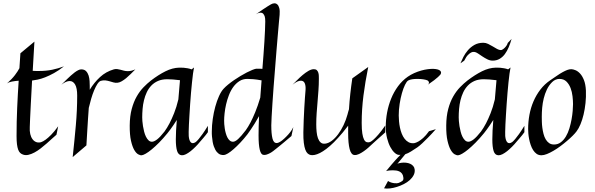

<svg xmlns="http://www.w3.org/2000/svg" viewBox="-20 -918 3561 1149"><path d="M328.1 -162.1 317.9 -111.8Q306.6 -102.5 291.7 -88.6Q276.9 -74.7 259.5 -59.6Q242.2 -44.4 223.6 -30Q205.1 -15.6 186.5 -5.6Q168 4.4 150.1 8.5Q132.3 12.7 117.2 6.8Q107.4 3.4 100.3 -3.4Q93.3 -10.3 88.6 -22.9Q84 -35.6 81.5 -55.4Q79.1 -75.2 79.1 -104Q79.1 -190.9 82.8 -272.7Q86.4 -354.5 91.8 -435.1Q71.3 -433.6 51.5 -429.9Q31.7 -426.3 21 -418Q51.8 -445.3 69.3 -468.5Q86.9 -491.7 96.2 -509.8L102.1 -599.1L186 -668.9L175.8 -494.1Q186.5 -493.2 195.8 -493.2Q205.1 -493.2 213.9 -493.2Q256.3 -493.2 292.7 -500.7Q329.1 -508.3 362.8 -521Q331.5 -496.1 303 -480.5Q274.4 -464.8 250 -455.3Q225.6 -445.8 205.6 -441.7Q185.5 -437.5 171.9 -436Q167 -348.1 164.3 -293.7Q161.6 -239.3 160.2 -209.5Q158.2 -174.3 158.2 -158.2Q156.7 -134.3 161.1 -115.7Q165.5 -97.2 174.6 -85Q183.6 -72.8 196.5 -67.9Q209.5 -63 225.1 -66.9Q237.3 -70.8 253.4 -82.5Q267.1 -92.3 285.9 -111.1Q304.7 -129.9 328.1 -162.1ZM21 -418 18.1 -416Z M511.2 -271Q508.8 -243.2 506.8 -208.5Q504.9 -178.7 502.4 -137.9Q500 -97.2 497.1 -47.9L415 22Q425.8 -77.6 433.8 -168Q441.9 -258.3 441.9 -346.2Q441.9 -390.6 429.7 -411.9Q417.5 -433.1 397 -433.1Q375.5 -433.1 347.2 -411.1Q353.5 -417 362.5 -426Q371.6 -435.1 382.1 -445.3Q392.6 -455.6 404.1 -465.8Q415.5 -476.1 426.5 -484.4Q437.5 -492.7 447.8 -497.8Q458 -502.9 465.8 -502.9Q484.9 -502.9 495.1 -492.2Q505.4 -481.4 510.3 -465.8Q515.1 -450.2 516.1 -433.1Q517.1 -416 517.1 -403.8V-380.9Q543 -423.8 578.4 -456.5Q613.8 -489.3 661.1 -502.9Q671.4 -505.9 681.2 -504.6Q690.9 -503.4 700.7 -500.7Q710.4 -498 721.4 -495.1Q732.4 -492.2 745.1 -492.2Q754.9 -492.2 765.6 -494.6Q776.4 -497.1 790 -502.9Q775.9 -488.8 762.2 -475.1Q748.5 -461.4 735.1 -450.4Q721.7 -439.5 708.7 -431.9Q695.8 -424.3 684.1 -422.9Q671.4 -421.4 659.9 -424.6Q648.4 -427.7 636.5 -431.4Q624.5 -435.1 611.3 -436.8Q598.1 -438.5 583 -434.1Q572.8 -430.7 562.7 -415.3Q552.7 -399.9 543.2 -377.2Q533.7 -354.5 525.6 -326.9Q517.6 -299.3 511.2 -272Z M1224.1 -127Q1219.7 -120.1 1211.9 -110.6Q1204.1 -101.1 1196.3 -91.8Q1187.5 -81.1 1177.2 -69.8Q1164.6 -54.2 1149.9 -39.6Q1135.3 -24.9 1120.8 -13.4Q1106.4 -2 1092.8 4.9Q1079.1 11.7 1068.4 11.2Q1047.9 10.3 1040 -13.9Q1032.2 -38.1 1032.2 -84Q1032.2 -108.4 1033.7 -136.7Q1035.2 -165 1038.1 -200.2Q1027.3 -183.1 1017.6 -168.9Q1007.8 -154.8 1000 -144Q991.2 -131.3 982.4 -121.1Q956.5 -89.4 932.4 -64.9Q908.2 -40.5 887.9 -23.9Q867.7 -7.3 852.3 1.5Q836.9 10.3 828.1 11.2Q819.3 12.2 806.9 5.4Q794.4 -1.5 783.2 -21Q772 -40.5 763.9 -75.7Q755.9 -110.8 756.3 -167Q756.8 -223.1 768.3 -265.9Q779.8 -308.6 798.1 -340.6Q816.4 -372.6 838.9 -395.8Q861.3 -418.9 883.3 -436Q928.7 -470.7 970.5 -491.5Q1012.2 -512.2 1052.2 -513.2Q1065.4 -513.7 1078.1 -512.7Q1089.4 -511.7 1102.3 -509.5Q1115.2 -507.3 1127 -502.9L1141.1 -514.2Q1138.2 -500.5 1135 -477.1Q1131.8 -453.6 1128.9 -424.3Q1126 -395 1123 -361.8Q1120.1 -328.6 1117.9 -295.2Q1115.7 -261.7 1113.8 -230.2Q1111.8 -198.7 1110.6 -172.9Q1109.4 -147 1109.1 -128.9Q1108.9 -110.8 1109.4 -104Q1111.8 -76.2 1122.3 -65.9Q1132.8 -55.7 1151.4 -67.9Q1158.7 -73.7 1169.4 -86.4Q1178.7 -97.2 1192.1 -116Q1205.6 -134.8 1224.1 -165ZM1057.1 -438Q1010.7 -443.8 981 -443.8Q949.2 -443.8 925.8 -433.6Q902.3 -423.3 885.7 -406Q869.1 -388.7 858.4 -366Q847.7 -343.3 841.6 -317.9Q835.4 -292.5 833.3 -266.1Q831.1 -239.7 831.1 -215.8Q831.1 -207.5 832 -193.4Q833 -179.2 835.7 -163.1Q838.4 -147 842.5 -130.4Q846.7 -113.8 853.3 -100.3Q859.9 -86.9 868.7 -78.4Q877.4 -69.8 889.2 -69.8Q901.9 -69.8 920.2 -83.7Q938.5 -97.7 964.4 -130.9Q979.5 -151.4 994.6 -180.2Q1007.3 -204.6 1021.7 -240.2Q1036.1 -275.9 1047.4 -323.2Z M1735.4 -157.2 1724.1 -104Q1697.8 -81.5 1680.4 -67.1Q1663.1 -52.7 1652.3 -43.9Q1639.6 -33.7 1632.3 -27.8Q1624 -21 1614.7 -13.9Q1605.5 -6.8 1595.5 -1.5Q1585.4 3.9 1575.4 7.1Q1565.4 10.3 1556.2 8.8Q1527.3 5.9 1527.3 -107.9Q1527.3 -157.2 1530.3 -223.1Q1516.1 -198.2 1503.7 -178Q1491.2 -157.7 1481.4 -143.6Q1470.2 -127 1460.4 -113.8Q1438.5 -85.9 1417.5 -63.7Q1396.5 -41.5 1377.9 -25.4Q1359.4 -9.3 1344.5 -0.2Q1329.6 8.8 1320.3 9.8Q1311 10.7 1299.8 7.3Q1288.6 3.9 1278.1 -8.1Q1267.6 -20 1259.5 -42.5Q1251.5 -64.9 1248.5 -102.1Q1247.6 -109.4 1247.6 -116.9Q1247.6 -124.5 1247.6 -131.8Q1247.6 -167.5 1253.2 -206.1Q1258.8 -244.6 1268.3 -279.5Q1277.8 -314.5 1290.8 -343Q1303.7 -371.6 1318.4 -387.2Q1329.1 -398.9 1345.2 -412.1Q1361.3 -425.3 1380.1 -438.2Q1398.9 -451.2 1418.9 -463.1Q1439 -475.1 1457 -484.4Q1475.1 -493.7 1489.7 -499.5Q1504.4 -505.4 1513.2 -506.8H1522.9Q1527.8 -506.8 1534.7 -506.8Q1541.5 -506.8 1550.3 -505.9Q1553.7 -549.8 1556.9 -591.3Q1560.1 -632.8 1562.3 -669.7Q1564.5 -706.5 1565.9 -737.3Q1567.4 -768.1 1567.4 -790Q1567.4 -809.6 1564.2 -819.6Q1561 -829.6 1554.2 -836.9Q1549.8 -840.8 1543.5 -841.8Q1538.1 -842.8 1529.8 -840.8Q1521.5 -838.9 1510.3 -832Q1535.2 -849.1 1552.2 -860.8Q1569.3 -872.6 1580.6 -879.4Q1593.3 -887.7 1601.6 -892.1Q1611.8 -897.9 1621.8 -898.2Q1631.8 -898.4 1639.6 -891.4Q1647.5 -884.3 1651.4 -869.1Q1655.3 -854 1653.3 -829.1Q1651.9 -816.4 1649.2 -784.9Q1646.5 -753.4 1642.6 -709.7Q1638.7 -666 1634.5 -613.8Q1630.4 -561.5 1626 -506.8Q1621.6 -452.1 1617.4 -398.7Q1613.3 -345.2 1610.4 -299.6Q1607.4 -253.9 1605.5 -219.2Q1603.5 -184.6 1603.5 -168Q1603.5 -117.7 1610.4 -89.8Q1617.2 -62 1635.3 -62Q1647.9 -62 1667.5 -77.1Q1681.6 -88.4 1694.3 -101.6Q1705.6 -112.8 1716.8 -127.2Q1728 -141.6 1735.4 -157.2ZM1545.4 -437Q1516.6 -442.4 1495.6 -444.1Q1474.6 -445.8 1460.4 -445.8Q1433.1 -445.8 1412.4 -432.4Q1391.6 -418.9 1376 -397.5Q1360.4 -376 1349.9 -348.6Q1339.4 -321.3 1333 -293.5Q1326.7 -265.6 1324 -240Q1321.3 -214.4 1321.3 -195.8Q1321.3 -188 1322 -175.5Q1322.8 -163.1 1325 -149.2Q1327.1 -135.3 1331.1 -121.1Q1335 -106.9 1340.8 -95.5Q1346.7 -84 1355 -76.9Q1363.3 -69.8 1374.5 -69.8Q1387.2 -69.8 1405 -85.9Q1422.9 -102.1 1451.2 -139.2Q1464.8 -158.2 1479.5 -186Q1492.2 -210 1507.3 -246.6Q1522.5 -283.2 1537.6 -334Z M2285.6 -126Q2262.2 -105.5 2247.1 -91.6Q2231.9 -77.6 2222.2 -69.3Q2210.9 -59.6 2204.6 -53.2Q2197.3 -45.9 2184.8 -34.9Q2172.4 -23.9 2158 -13.7Q2143.6 -3.4 2128.7 3.7Q2113.8 10.7 2101.6 9.8Q2081.5 8.8 2072.5 -25.6Q2063.5 -60.1 2063.5 -119.1V-166Q2046.4 -143.1 2031 -124.8Q2015.6 -106.4 2003.9 -93.8Q1990.2 -78.6 1978.5 -66.9Q1954.1 -43 1933.1 -27.1Q1912.1 -11.2 1894.5 -2.4Q1877 6.3 1863.3 9Q1849.6 11.7 1839.4 9.8Q1829.6 7.8 1821.3 0.5Q1813 -6.8 1807.1 -22.5Q1801.3 -38.1 1798.1 -63.2Q1794.9 -88.4 1795.4 -126Q1795.9 -163.6 1797.6 -200.9Q1799.3 -238.3 1801 -272Q1802.7 -305.7 1804.9 -333.7Q1807.1 -361.8 1808.6 -380.9Q1810.1 -405.3 1803.5 -420.2Q1796.9 -435.1 1780.3 -435.1Q1770.5 -435.1 1758.3 -429.4Q1746.1 -423.8 1730.5 -411.1Q1742.2 -422.4 1757.8 -438.2Q1773.4 -454.1 1790.8 -468.8Q1808.1 -483.4 1825.7 -493.7Q1843.3 -503.9 1858.4 -503.9Q1870.1 -503.9 1876.2 -497.8Q1882.3 -491.7 1885 -482.9Q1887.7 -474.1 1887.9 -464.1Q1888.2 -454.1 1888.2 -446.8Q1888.2 -411.6 1885.7 -377.2Q1883.3 -342.8 1880.4 -308.8Q1877.4 -274.9 1875 -241.2Q1872.6 -207.5 1872.6 -173.8Q1872.6 -150.4 1874.8 -128.7Q1877 -106.9 1882.8 -90.8Q1888.7 -74.7 1898.7 -65.7Q1908.7 -56.6 1924.3 -58.1Q1944.8 -60.1 1965.1 -75.2Q1985.4 -90.3 2003.4 -114.5Q2021.5 -138.7 2036.1 -169.4Q2050.8 -200.2 2059.6 -232.9Q2060.5 -236.8 2062 -242.2Q2063 -246.6 2064.7 -252Q2066.4 -257.3 2068.4 -264.2Q2071.3 -311.5 2076.4 -357.4Q2081.5 -403.3 2088.4 -449.2L2183.6 -517.1Q2165.5 -427.7 2155 -345.7Q2144.5 -263.7 2144.5 -182.1Q2144.5 -143.6 2148.2 -119.6Q2151.9 -95.7 2158.4 -83Q2165 -70.3 2174.3 -67.4Q2183.6 -64.5 2194.3 -67.9Q2204.1 -72.3 2217.3 -84.5Q2228.5 -94.7 2245.6 -114.3Q2262.7 -133.8 2285.6 -167ZM1730.5 -411.1 1727.5 -409.2Z M2615.2 -471.2Q2610.4 -465.8 2601.1 -457Q2592.8 -449.7 2578.4 -438.2Q2564 -426.8 2540.5 -411.1Q2546.4 -416.5 2546.9 -420.9Q2547.4 -425.3 2545.9 -428.7Q2543.9 -432.6 2539.6 -436Q2531.7 -440.4 2514.4 -443.1Q2497.1 -445.8 2477.5 -445.8Q2460.9 -445.8 2446.3 -443.6Q2431.6 -441.4 2422.4 -436Q2413.6 -430.7 2403.6 -410.2Q2393.6 -389.6 2385.3 -360.4Q2377 -331.1 2371.6 -296.1Q2366.2 -261.2 2366.2 -227.1Q2366.2 -210.9 2367.9 -191.9Q2369.6 -172.9 2373.5 -154.1Q2377.4 -135.3 2384.3 -117.9Q2391.1 -100.6 2401.4 -87.4Q2411.6 -74.2 2425.3 -66.9Q2439 -59.6 2457.5 -61Q2469.2 -63 2483.9 -71.3Q2496.1 -78.1 2512.5 -92.5Q2528.8 -106.9 2547.4 -132.8L2588.4 -145Q2562.5 -115.7 2542 -95Q2521.5 -74.2 2507.3 -61Q2490.7 -45.4 2477.5 -36.1Q2456.1 -22 2439 -11.2Q2421.9 -0.5 2405.3 4.9L2357.4 63Q2360.4 60.1 2368.2 58.6Q2376 57.1 2381.3 56.2Q2395.5 54.2 2409.4 55.7Q2423.3 57.1 2434.3 62Q2445.3 66.9 2452.6 75.2Q2460 83.5 2461.4 95.2Q2463.9 113.3 2455.6 129.6Q2447.3 146 2432.1 159.7Q2417 173.3 2396.7 183.6Q2376.5 193.8 2355.5 200.4Q2334.5 207 2314.2 209.5Q2293.9 211.9 2278.3 209L2302.2 165Q2310.5 170.9 2320.3 174.1Q2330.1 177.2 2339.1 178.2Q2348.1 179.2 2355.2 178.7Q2362.3 178.2 2365.2 176.8Q2378.9 171.4 2387.7 164.8Q2396.5 158.2 2393.6 143.1Q2392.1 129.4 2385.7 121.1Q2379.4 112.8 2370.6 108.4Q2361.8 104 2351.3 102.5Q2340.8 101.1 2330.6 101.1Q2320.8 101.1 2310.5 102.1Q2300.3 103 2290.5 106Q2307.1 85.4 2320.6 69.8Q2334 54.2 2344.2 42.7Q2354.5 31.2 2362.5 22.9Q2370.6 14.6 2376.5 8.8H2366.2Q2354.5 7.8 2341.1 -4.4Q2327.6 -16.6 2315.9 -38.3Q2304.2 -60.1 2296.4 -90.8Q2288.6 -121.6 2288.6 -160.2Q2288.6 -202.1 2296.6 -245.1Q2304.7 -288.1 2320.8 -327.9Q2336.9 -367.7 2361.8 -401.6Q2386.7 -435.5 2420.4 -459Q2438 -471.2 2458.7 -480.5Q2479.5 -489.7 2500.2 -495.6Q2521 -501.5 2540.3 -503.9Q2559.6 -506.3 2574.2 -505.9Q2603.5 -504.4 2614 -494.9Q2624.5 -485.4 2615.2 -471.2Z M3118.2 -127Q3113.8 -120.1 3106 -110.6Q3098.1 -101.1 3090.3 -91.8Q3081.5 -81.1 3071.3 -69.8Q3058.6 -54.2 3043.9 -39.6Q3029.3 -24.9 3014.9 -13.4Q3000.5 -2 2986.8 4.9Q2973.1 11.7 2962.4 11.2Q2941.9 10.3 2934.1 -13.9Q2926.3 -38.1 2926.3 -84Q2926.3 -108.4 2927.7 -136.7Q2929.2 -165 2932.1 -200.2Q2921.4 -183.1 2911.6 -168.9Q2901.9 -154.8 2894 -144Q2885.3 -131.3 2876.5 -121.1Q2850.6 -89.4 2826.4 -64.9Q2802.2 -40.5 2782 -23.9Q2761.7 -7.3 2746.3 1.5Q2731 10.3 2722.2 11.2Q2713.4 12.2 2700.9 5.4Q2688.5 -1.5 2677.2 -21Q2666 -40.5 2658 -75.7Q2649.9 -110.8 2650.4 -167Q2650.9 -223.1 2662.4 -265.9Q2673.8 -308.6 2692.1 -340.6Q2710.4 -372.6 2732.9 -395.8Q2755.4 -418.9 2777.3 -436Q2822.8 -470.7 2864.5 -491.5Q2906.2 -512.2 2946.3 -513.2Q2959.5 -513.7 2972.2 -512.7Q2983.4 -511.7 2996.3 -509.5Q3009.3 -507.3 3021 -502.9L3035.2 -514.2Q3032.2 -500.5 3029.1 -477.1Q3025.9 -453.6 3022.9 -424.3Q3020 -395 3017.1 -361.8Q3014.2 -328.6 3012 -295.2Q3009.8 -261.7 3007.8 -230.2Q3005.9 -198.7 3004.6 -172.9Q3003.4 -147 3003.2 -128.9Q3002.9 -110.8 3003.4 -104Q3005.9 -76.2 3016.4 -65.9Q3026.9 -55.7 3045.4 -67.9Q3052.7 -73.7 3063.5 -86.4Q3072.8 -97.2 3086.2 -116Q3099.6 -134.8 3118.2 -165ZM2951.2 -438Q2904.8 -443.8 2875 -443.8Q2843.3 -443.8 2819.8 -433.6Q2796.4 -423.3 2779.8 -406Q2763.2 -388.7 2752.4 -366Q2741.7 -343.3 2735.6 -317.9Q2729.5 -292.5 2727.3 -266.1Q2725.1 -239.7 2725.1 -215.8Q2725.1 -207.5 2726.1 -193.4Q2727.1 -179.2 2729.7 -163.1Q2732.4 -147 2736.6 -130.4Q2740.7 -113.8 2747.3 -100.3Q2753.9 -86.9 2762.7 -78.4Q2771.5 -69.8 2783.2 -69.8Q2795.9 -69.8 2814.2 -83.7Q2832.5 -97.7 2858.4 -130.9Q2873.5 -151.4 2888.7 -180.2Q2901.4 -204.6 2915.8 -240.2Q2930.2 -275.9 2941.4 -323.2ZM3041.5 -685.1Q3034.2 -659.2 3024.4 -635.7Q3014.6 -612.3 3001.2 -594.2Q2987.8 -576.2 2969.7 -565.7Q2951.7 -555.2 2928.2 -555.2Q2912.1 -555.2 2896.5 -563Q2880.9 -570.8 2866.7 -580.3Q2852.5 -589.8 2840.3 -598.1Q2828.1 -606.4 2818.4 -607.4Q2809.6 -608.9 2799.8 -604Q2791.5 -600.1 2780.5 -589.1Q2769.5 -578.1 2758.3 -555.2L2735.4 -539.1Q2742.2 -555.7 2752.9 -576.9Q2763.7 -598.1 2780 -617.2Q2796.4 -636.2 2819.1 -649.2Q2841.8 -662.1 2872.6 -662.1Q2886.7 -662.1 2901.1 -655.3Q2915.5 -648.4 2929 -640.1Q2942.4 -631.8 2954.8 -625Q2967.3 -618.2 2977.5 -618.2Q2981.4 -618.2 2987.5 -621.8Q2993.7 -625.5 3000 -631.6Q3006.3 -637.7 3011.5 -645.5Q3016.6 -653.3 3018.6 -661.1Z M3486.3 -376Q3487.8 -337.9 3483.9 -301.3Q3480 -264.6 3472.4 -232.7Q3464.8 -200.7 3453.9 -174.6Q3442.9 -148.4 3430.2 -131.8Q3421.9 -120.6 3407 -105.7Q3392.1 -90.8 3373.5 -75Q3355 -59.1 3334 -43.5Q3313 -27.8 3292.5 -15.9Q3272 -3.9 3253.2 3.7Q3234.4 11.2 3220.2 11.2Q3203.6 11.2 3191.4 2.7Q3179.2 -5.9 3170.4 -19.8Q3161.6 -33.7 3155.8 -51Q3149.9 -68.4 3146.5 -85.7Q3143.1 -103 3141.8 -118.9Q3140.6 -134.8 3140.6 -146Q3140.6 -189 3148.4 -231.2Q3156.2 -273.4 3172.6 -311.5Q3189 -349.6 3213.9 -382.1Q3238.8 -414.6 3273.4 -438Q3295.9 -453.1 3314 -465.6Q3332 -478 3347.2 -486.3Q3362.3 -494.6 3374.8 -499.3Q3387.2 -503.9 3398.4 -503.9Q3409.2 -503.9 3423.6 -498Q3438 -492.2 3451.4 -477.8Q3464.8 -463.4 3474.6 -438.7Q3484.4 -414.1 3486.3 -376ZM3409.2 -294.9Q3409.2 -315.4 3406.2 -341.8Q3403.3 -368.2 3394.5 -391.1Q3385.7 -414.1 3369.9 -429.9Q3354 -445.8 3327.6 -445.8Q3316.9 -445.8 3305.4 -441.2Q3293.9 -436.5 3284.2 -426.8Q3264.6 -407.2 3252.7 -382.1Q3240.7 -356.9 3233.9 -329.1Q3227.1 -301.3 3224.6 -272.9Q3222.2 -244.6 3222.2 -219.2Q3222.2 -206.1 3222.7 -188.7Q3223.1 -171.4 3225.6 -153.1Q3228 -134.8 3232.7 -116.7Q3237.3 -98.6 3245.4 -84.7Q3253.4 -70.8 3265.6 -62Q3277.8 -53.2 3295.4 -53.2Q3318.8 -53.2 3336.4 -66.7Q3354 -80.1 3366.7 -101.6Q3379.4 -123 3387.5 -149.9Q3395.5 -176.8 3400.4 -203.6Q3405.3 -230.5 3407.2 -254.6Q3409.2 -278.8 3409.2 -294.9Z"/></svg>

Font: Quintessential
Style: Regular
Weight: 400
Designer: Astigmatic (AOETI)
Foundry: Astigmatic (AOETI)
Version: Version 1.000